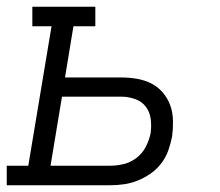

<svg xmlns="http://www.w3.org/2000/svg" viewBox="-33 -550 653 570"><path d="M-13 0V-58H51L120 -472H63V-530H250V-472H185L160 -320H327Q351 -320 374 -316Q397 -312 416.5 -302Q436 -292 450.5 -275Q465 -258 472.5 -237Q480 -216 480.5 -192Q481 -168 478 -145Q474 -125 467 -104.5Q460 -84 446.5 -66Q433 -48 414.5 -35Q396 -22 376 -14Q356 -6 335 -3Q314 0 293 0ZM117 -58H293Q314 -58 334.5 -63Q355 -68 372.5 -81.5Q390 -95 400 -114.5Q410 -134 414 -154Q417 -175 414.5 -196Q412 -217 400 -233Q388 -249 368 -256Q348 -263 327 -263H151Z"/></svg>

Font: Iosevka Curly Slab LtExObl
Style: Regular
Weight: 300
Width: 7
Italic angle: -9°
Monospace: yes
Designer: Belleve Invis
Foundry: Belleve Invis
Version: Version 11.1.0; ttfautohint (v1.8.3)